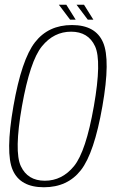

<svg xmlns="http://www.w3.org/2000/svg" viewBox="-20 -785 486 809"><path d="M165 4Q65.5 4 33.8 -68Q2 -140 36.5 -337.5Q71 -534.5 127.5 -607Q184 -679.5 283.2 -679.5Q382.5 -679.5 414.2 -606.5Q446 -533.5 411.5 -337.5Q377 -140 320.8 -68Q264.5 4 165 4ZM169 -23.5Q241.5 -23.5 291.8 -85Q342 -146.5 375.5 -337.5Q409 -528.5 380.5 -590Q352 -651.5 279.5 -651.5Q207 -651.5 156.8 -590Q106.5 -528.5 72.5 -337.5Q39 -146.5 67.8 -85Q96.5 -23.5 169 -23.5ZM350 -702 302.5 -765H334L373.5 -702ZM275.5 -702 228 -765H259.5L299 -702Z"/></svg>

Font: Anybody ExtraLight
Style: Italic
Weight: 200
Italic angle: -10°
Designer: Tyler Finck
Foundry: Etcetera Type Company
Version: Version 1.010; ttfautohint (v1.8.3) -l 8 -r 50 -G 200 -x 14 